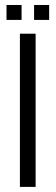

<svg xmlns="http://www.w3.org/2000/svg" viewBox="-20 -732 218 752"><path d="M58 0V-600H119.5V0ZM113.5 -654V-712.5H172.5V-654ZM5.5 -654V-712.5H64.5V-654Z"/></svg>

Font: Big Shoulders Text Thin Light
Style: Regular
Weight: 300
Version: Version 2.002